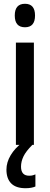

<svg xmlns="http://www.w3.org/2000/svg" viewBox="-20 -765 263 1014"><path d="M112 -745Q165 -745 165 -683Q165 -621 112 -621Q58 -621 58 -683Q58 -745 112 -745ZM159 -540V0H64V-540ZM91 115Q91 163 134 163Q147 163 154.5 160.5Q162 158 167 156V220Q158 224 145 226.5Q132 229 115 229Q64 229 39 203.5Q14 178 14 131Q14 92 36.5 54.5Q59 17 98 -12L151 0Q117 34 104 61Q91 88 91 115Z"/></svg>

Font: Noto Sans Gurmukhi ExtraCondensed Medium
Style: Regular
Weight: 500
Width: 2
Designer: Jelle Bosma - Monotype Design Team
Foundry: Monotype Imaging Inc.
Version: Version 2.004; ttfautohint (v1.8.4.7-5d5b)